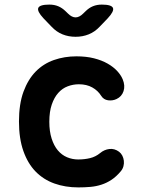

<svg xmlns="http://www.w3.org/2000/svg" viewBox="-20 -805 640 835"><path d="M62.5 -276.8Q62.5 -352.4 82.1 -406.1Q101.8 -459.7 135.3 -493.9Q168.8 -528 214.5 -544Q260.2 -560 312.3 -560Q355.2 -560 389 -551.4Q422.9 -542.8 448.2 -528.3Q473.5 -513.8 489.9 -495.9Q506.2 -478.1 513.8 -459.6Q525 -432.4 517.3 -408.7Q509.6 -385.1 487 -374.4Q469.7 -366.2 450.2 -368.8Q430.7 -371.5 420.3 -387.9Q405.8 -411.2 381.2 -424.8Q356.7 -438.5 323.2 -438.5Q297.7 -438.5 274.4 -429.6Q251 -420.8 233.4 -401Q215.7 -381.2 205.1 -350.2Q194.5 -319.3 194.5 -275.5Q194.5 -233.5 204.6 -202.3Q214.6 -171.1 231.6 -151Q248.5 -130.9 271.5 -121.2Q294.5 -111.5 320.1 -111.5Q347.5 -111.5 371.6 -117.3Q395.8 -123.1 415.7 -139.5Q433.3 -154.3 455.7 -157Q478.1 -159.7 497.9 -145Q506.7 -138.3 512 -128Q517.2 -117.7 518.6 -105.9Q520 -94.1 516.8 -81.9Q513.5 -69.6 504.9 -59.7Q485.6 -36.7 464.8 -23Q444 -9.3 421.1 -1.9Q398.1 5.6 372.9 7.8Q347.8 10 320.9 10Q263.8 10 216.4 -7Q169 -24 134.9 -58.9Q100.9 -93.7 81.7 -148.1Q62.5 -202.4 62.5 -276.8ZM194.7 -785Q215.9 -785 233.1 -777.9Q250.2 -770.9 265.7 -755.7L275.5 -746.2Q292.3 -729.4 308.7 -729.4Q325.1 -729.4 341.9 -746.2L351.4 -755.4Q366.9 -770.9 384.2 -777.9Q401.5 -785 422.7 -785Q465.1 -785 471.2 -770.5Q477.2 -756.1 448.3 -725.1L413.6 -689Q392.3 -666.3 365.9 -655.7Q339.5 -645 308.7 -645Q277.9 -645 251.6 -655.7Q225.4 -666.3 204.1 -689L169.1 -725.4Q140.5 -756.1 146.5 -770.5Q152.6 -785 194.7 -785Z"/></svg>

Font: Maple Mono
Style: Regular
Weight: 400
Monospace: yes
Designer: subframe7536
Version: Version 7.300